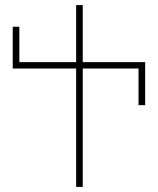

<svg xmlns="http://www.w3.org/2000/svg" viewBox="-20 -734 620 754"><path d="M279 -465H30V-629H56V-490H279V-714H305V-490H550V-321H524V-465H305V0H279Z"/></svg>

Font: Noto Sans Georgian Thin
Style: Regular
Weight: 250
Designer: Monotype Design team
Foundry: Monotype Imaging Inc.
Version: Version 1.000